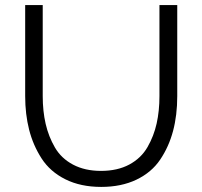

<svg xmlns="http://www.w3.org/2000/svg" viewBox="-20 -730 795 755"><path d="M377 -58Q442 -58 488.5 -83Q535 -108 560 -151.5Q585 -195 596 -244.5Q607 -294 607 -352V-710H677V-352Q677 -277 660.5 -215Q644 -153 610 -102.5Q576 -52 516.5 -23.5Q457 5 378 5Q297 5 237 -25Q177 -55 143.5 -107Q110 -159 94.5 -220Q79 -281 79 -352V-710H148V-352Q148 -293 159.5 -243Q171 -193 196 -150Q221 -107 267.5 -82.5Q314 -58 377 -58Z"/></svg>

Font: Raleway
Style: Regular
Weight: 400
Designer: Matt McInerney, Pablo Impallari, Rodrigo Fuenzalida
Foundry: Matt McInerney, Pablo Impallari, Rodrigo Fuenzalida
Version: Version 1.000;PS 001.001;hotconv 1.0.56; ttfautohint (v1.5)